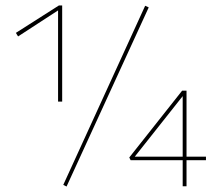

<svg xmlns="http://www.w3.org/2000/svg" viewBox="-20 -680 793 701"><path d="M38 -560 195 -660H207V-309H192V-642L46 -547ZM510 -659 523 -653 223 1 211 -5ZM732 -108V-95H661V0H647V-95H457L452 -105L645 -349H661V-108ZM472 -108H647V-329Z"/></svg>

Font: EauTestText Thin
Style: Italic
Weight: 250
Italic angle: -12°
Designer: Christian Thalmann (Catharsis Fonts)
Version: Version 0.001;PS 000.001;hotconv 1.0.88;makeotf.lib2.5.64775